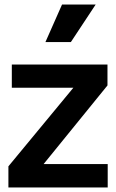

<svg xmlns="http://www.w3.org/2000/svg" viewBox="-20 -825 511 845"><path d="M17 0H454V-103H172L453 -449V-541H32V-439H303L17 -93ZM180 -640H292L401 -805H253Z"/></svg>

Font: Mluvka SemiBold
Style: Regular
Weight: 600
Designer: Modified by Jiří Krblich, Original typeface by Gumpita Rahayu
Foundry: Gumpita Rahayu & Jiří Krblich
Version: Version 2.000;Glyphs 3.1.1 (3134)